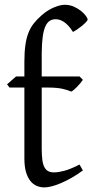

<svg xmlns="http://www.w3.org/2000/svg" viewBox="-20 -777 390 811"><path d="M350.1 -694.8Q350.1 -690.9 343 -683.3Q335.9 -675.8 326.2 -667.7Q316.4 -659.7 305.9 -652.6Q295.4 -645.5 288.1 -642.1Q277.8 -658.7 267.8 -669.2Q257.8 -679.7 248.3 -685.5Q238.8 -691.4 230.5 -693.6Q222.2 -695.8 215.3 -695.8Q200.7 -695.8 189.7 -688.7Q178.7 -681.6 171.4 -665Q164.1 -648.4 160.4 -621.3Q156.7 -594.2 156.2 -554.2V-454.1H315.9L330.1 -439.9Q325.7 -433.1 319.1 -425.3Q312.5 -417.5 305.7 -410.4Q298.8 -403.3 292.2 -397.7Q285.6 -392.1 280.8 -390.1Q269 -396 245.1 -401.6Q221.2 -407.2 181.6 -407.2H156.2V-149.9Q156.2 -120.6 158.9 -101.1Q161.6 -81.5 168 -70.1Q174.3 -58.6 184.3 -53.7Q194.3 -48.8 209 -48.8Q226.1 -48.8 252 -55.7Q277.8 -62.5 315.9 -82L330.1 -57.1Q306.2 -39.6 282.7 -26.1Q259.3 -12.7 238 -3.7Q216.8 5.4 198.7 10Q180.7 14.6 168 14.6Q150.9 14.6 135.5 8.3Q120.1 2 108.4 -12.5Q96.7 -26.9 89.8 -50.3Q83 -73.7 83 -107.9V-407.2H20L9.8 -420.9L47.9 -454.1H83V-515.6Q83 -556.6 87.2 -586.2Q91.3 -615.7 100.1 -638.2Q108.9 -660.6 122.6 -678Q136.2 -695.3 155.3 -711.9Q180.2 -733.9 207.3 -745.4Q234.4 -756.8 253.4 -756.8Q274.4 -756.8 292.2 -748.8Q310.1 -740.7 323 -730.2Q335.9 -719.7 343 -709.5Q350.1 -699.2 350.1 -694.8Z"/></svg>

Font: Noto Serif Devanagari
Style: Regular
Weight: 400
Designer: Monotype Design Team
Foundry: Monotype Imaging Inc.
Version: Version 1.01